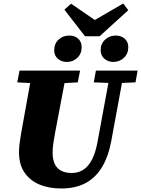

<svg xmlns="http://www.w3.org/2000/svg" viewBox="-20 -1053 802 1091"><path d="M218 -577 78 -585 91 -652H435L422 -585L281 -577ZM328 18Q257 18 203 -5Q149 -28 118.5 -73.5Q88 -119 88 -188Q88 -212 91.5 -239.5Q95 -267 100 -295L112 -362Q121 -411 129.5 -459Q138 -507 147 -555.5Q156 -604 164 -652H360L294 -303Q288 -273 283.5 -242Q279 -211 279 -183Q279 -149 290 -123.5Q301 -98 325.5 -84Q350 -70 388 -70Q426 -70 454.5 -89Q483 -108 503 -147Q523 -186 534 -246L609 -652H686L612 -250Q595 -161 558.5 -101.5Q522 -42 465 -12Q408 18 328 18ZM615 -581 513 -585 525 -652H762L750 -585L654 -581ZM360 -701Q330 -701 309 -719Q288 -737 288 -768Q288 -805 313 -828Q338 -851 373 -851Q405 -851 424.5 -833Q444 -815 444 -785Q444 -748 419.5 -724.5Q395 -701 360 -701ZM463 -847 346 -998 384 -1032 560 -911H470L680 -1033L709 -995L546 -847ZM624 -701Q595 -701 573.5 -719Q552 -737 552 -768Q552 -805 577.5 -828Q603 -851 637 -851Q669 -851 689 -833Q709 -815 709 -785Q709 -748 684 -724.5Q659 -701 624 -701Z"/></svg>

Font: Source Serif 4 Black
Style: Italic
Weight: 900
Italic angle: -12°
Designer: Frank Grießhammer
Foundry: Adobe Systems Incorporated
Version: Version 4.004;hotconv 1.0.116;makeotfexe 2.5.65601